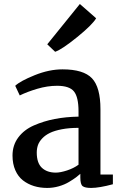

<svg xmlns="http://www.w3.org/2000/svg" viewBox="-20 -905 599 936"><path d="M41 -146.5Q41 -197.3 69.1 -234.9Q97.2 -272.5 145 -293.5Q192.9 -314.5 247.1 -325Q301.3 -335.4 362.8 -336.4V-362.3Q362.8 -431.6 340.6 -459.2Q318.4 -486.8 258.3 -486.8Q211.4 -486.8 161.9 -472.2Q112.3 -457.5 76.7 -439.9H76.2L54.2 -486.8Q79.1 -510.3 149.4 -538.6Q219.7 -566.9 284.7 -566.9Q387.2 -566.9 428.5 -523.2Q469.7 -479.5 469.7 -372.6V-54.2H530.3V-6.8Q463.4 11.2 424.3 11.2Q394 11.2 382.8 2.4Q371.6 -6.3 371.6 -39.6V-57.6Q361.8 -48.8 350.1 -40Q338.4 -31.2 316.7 -18.1Q294.9 -4.9 266.8 3.2Q238.8 11.2 210 11.2Q175.3 11.2 145.5 2Q115.7 -7.3 92 -25.6Q68.4 -43.9 54.7 -75Q41 -106 41 -146.5ZM252 -63.5Q274.4 -63.5 307.1 -74.2Q339.8 -85 362.8 -102.1V-281.7Q317.4 -281.7 281.7 -274.9Q246.1 -268.1 223.4 -257.1Q200.7 -246.1 185.8 -230.2Q170.9 -214.4 165 -197.5Q159.2 -180.7 159.2 -161.1Q159.2 -110.4 184.3 -86.9Q209.5 -63.5 252 -63.5ZM248.5 -652.8 210.4 -689 369.1 -885.3H369.6L448.7 -815.9Q430.2 -784.2 356.2 -724.1Q282.2 -664.1 249.5 -652.8Z"/></svg>

Font: HaufeMerriweather
Style: Regular
Weight: 400
Designer: Eben Sorkin ( eben@eyebytes.com )
Foundry: Eben Sorkin
Version: Version 1.56